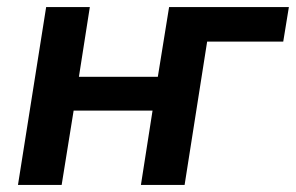

<svg xmlns="http://www.w3.org/2000/svg" viewBox="-20 -525 840 545"><path d="M31 0 111 -505H235L204 -307H428L460 -505H800L784 -407H568L504 0H380L413 -211H189L155 0Z"/></svg>

Font: Mulish
Style: Bold Italic
Weight: 700
Italic angle: -9°
Designer: Vernon Adams
Foundry: Vernon Adams
Version: Version 3.603; ttfautohint (v1.8.3)